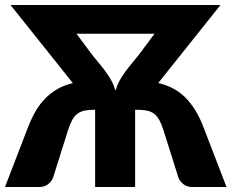

<svg xmlns="http://www.w3.org/2000/svg" viewBox="-21 -748 926 768"><path d="M347.5 -529Q365.5 -507 380.2 -489Q395 -471 406.8 -454.2Q418.5 -437.5 427 -421Q435.5 -404.5 441 -385Q446.5 -404.5 455 -421Q463.5 -437.5 475.2 -454.2Q487 -471 501.8 -489Q516.5 -507 534.5 -529L597 -613H285ZM885 0H748Q727 0 712.8 -11.2Q698.5 -22.5 693 -36.5L632.5 -228.5Q624.5 -253 615.8 -268.8Q607 -284.5 594.8 -293.5Q582.5 -302.5 565.5 -305.8Q548.5 -309 524 -309H519.5V0H359.5V-309Q335.5 -309 318.5 -305.8Q301.5 -302.5 289.2 -293.5Q277 -284.5 268.2 -268.8Q259.5 -253 251.5 -228.5L191 -36.5Q185.5 -22.5 171.2 -11.2Q157 0 136 0H-1L92 -241.5Q105.5 -276 122.2 -304.5Q139 -333 160.8 -355Q182.5 -377 209.5 -392.2Q236.5 -407.5 270.5 -415.5L21 -728H861L612 -416Q680 -400 722.8 -355.5Q765.5 -311 792 -241.5Z"/></svg>

Font: Lato ExtraBold
Style: Regular
Weight: 800
Designer: Lukasz Dziedzic with Adam Twardoch and Botio Nikoltchev
Foundry: tyPoland Lukasz Dziedzic
Version: Version 2.015; 2015-08-06; http://www.latofonts.com/